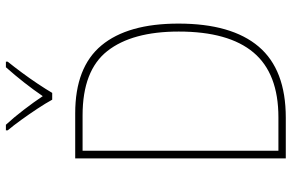

<svg xmlns="http://www.w3.org/2000/svg" viewBox="-189 -800 989 651"><g transform="rotate(-90 305.5 -474.5)"><path d="M551 -364Q551 -184 473 -92Q395 0 232 0H94V-714H247Q403 -714 477 -625Q551 -536 551 -364ZM524 -363Q524 -521 458 -605Q392 -689 240 -689H120V-25H233Q382 -25 453 -109.5Q524 -194 524 -363ZM293 -792Q281 -814 262.5 -842Q244 -870 224.5 -897Q205 -924 189 -943V-949H208Q233 -922 259 -888Q285 -854 305 -824Q348 -887 403 -949H422V-943Q405 -922 385 -895Q365 -868 347 -841Q329 -814 316 -792Z"/></g></svg>

Font: Noto Sans Tamil SemiCondensed Thin
Style: Regular
Weight: 100
Width: 4
Designer: Jelle Bosma - Monotype Design Team
Foundry: Monotype Imaging Inc.
Version: Version 2.004; ttfautohint (v1.8.4.7-5d5b)